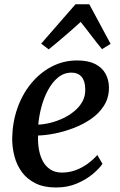

<svg xmlns="http://www.w3.org/2000/svg" viewBox="-20 -844 549 875"><path d="M447 -97.5Q433.5 -77 403.8 -51.8Q374 -26.5 331.2 -8Q288.5 10.5 235 10.5Q180.5 10.5 142 -8.5Q103.5 -27.5 80 -59.5Q56.5 -91.5 46 -131.2Q35.5 -171 35.5 -212.5Q36.5 -285.5 59 -350Q81.5 -414.5 121.8 -463.5Q162 -512.5 215.5 -540.5Q269 -568.5 331.5 -568.5Q381.5 -568.5 413.2 -552.5Q445 -536.5 460.5 -508.8Q476 -481 476.5 -446.5Q477 -399.5 454.5 -363.5Q432 -327.5 395 -302Q358 -276.5 314.2 -260Q270.5 -243.5 228 -235.2Q185.5 -227 153.5 -226.5Q152 -194 157.2 -163.8Q162.5 -133.5 175.2 -109.5Q188 -85.5 209.8 -71.5Q231.5 -57.5 262 -57.5Q294 -57.5 322.8 -67.8Q351.5 -78 377 -96Q402.5 -114 423.5 -137.5ZM306.5 -513Q271 -513 244 -490.5Q217 -468 198 -432Q179 -396 168.2 -354.8Q157.5 -313.5 154.5 -276Q180.5 -277 210.2 -284.5Q240 -292 268 -305.2Q296 -318.5 319.2 -337.8Q342.5 -357 356 -382Q369.5 -407 368.5 -437.5Q368 -475 351.8 -494Q335.5 -513 306.5 -513ZM202 -619 167.5 -645 324 -824.5H387L484 -644L445 -620Q420 -650 396.5 -681.2Q373 -712.5 347.5 -744Q313 -712.5 276 -680.8Q239 -649 202 -619Z"/></svg>

Font: Merriweather 20pt Medium
Style: Italic
Weight: 500
Italic angle: -7.8°
Version: Version 2.101